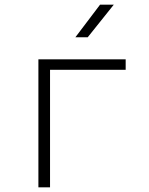

<svg xmlns="http://www.w3.org/2000/svg" viewBox="-20 -805 640 825"><path d="M145 0V-550H520V-505H195V0ZM304 -645 410 -785H469L357 -645Z"/></svg>

Font: JetBrains Mono NL Thin
Style: Regular
Weight: 100
Monospace: yes
Designer: Philipp Nurullin, Konstantin Bulenkov
Foundry: JetBrains
Version: Version 2.305; ttfautohint (v1.8.4.7-5d5b)